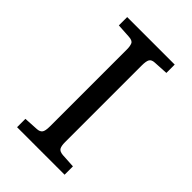

<svg xmlns="http://www.w3.org/2000/svg" viewBox="-211 -781 863 863"><g transform="rotate(45 220.0 -350.0)"><path d="M69 0V-53L138 -57Q155 -58 163 -67.5Q171 -77 171 -108V-596Q171 -617 165.5 -629.5Q160 -642 135 -643L69 -647V-700H371V-647L301 -643Q282 -642 275.5 -631Q269 -620 269 -592V-104Q269 -82 275 -70.5Q281 -59 303 -57L371 -53V0Z"/></g></svg>

Font: Literata Variable Black
Style: Regular
Weight: 900
Designer: Latin by Veronika Burian and Jose Scaglione. Greek by Irene Vlachou. Cyrillic by Vera Evstafieva.
Foundry: TypeTogether
Version: Version 3.021